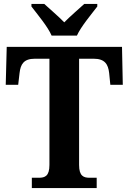

<svg xmlns="http://www.w3.org/2000/svg" viewBox="-20 -951 650 971"><path d="M241 -771H369C389 -816 443 -880 472 -918V-931H406C380 -907 333 -867 305 -838C277 -867 230 -907 204 -931H139V-918C168 -880 222 -816 241 -771ZM141 0H469V-52H434C403 -52 380 -60 380 -117V-654H454C510 -654 527 -626 532 -582L538 -522H601L597 -714H14L9 -522H72L79 -582C84 -626 100 -654 156 -654H230V-117C230 -60 207 -52 176 -52H141Z"/></svg>

Font: Noto Serif Tamil SemiCondensed
Style: Bold
Weight: 700
Width: 4
Designer: Indian Type Foundry, Tom Grace, and the Monotype Design Team
Foundry: Monotype Imaging Inc.
Version: Version 2.004